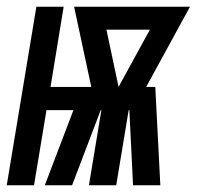

<svg xmlns="http://www.w3.org/2000/svg" viewBox="-48 -550 584 570"><path d="M-28 0 60 -530H141L102 -292H223L172 -530H516L386 -292H413L428 0H347L336 -223H334L297 0H216L253 -223H251L166 0H85L170 -223H90L53 0ZM304 -292 397 -462H268Z"/></svg>

Font: Iosevka Curly XBdObl
Style: Regular
Weight: 800
Italic angle: -9°
Monospace: yes
Designer: Belleve Invis
Foundry: Belleve Invis
Version: Version 11.1.0; ttfautohint (v1.8.3)